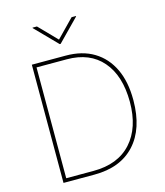

<svg xmlns="http://www.w3.org/2000/svg" viewBox="-134 -1040 982 1141"><g transform="rotate(-15 357.0 -469.5)"><path d="M113.6 0ZM304 0H113.6V-727.3H322.4Q423.3 -727.3 494.7 -684.1Q566.1 -641 604.4 -560.4Q642 -481.5 642 -369.7V-366.5Q641.3 -192.1 552.9 -96.2Q464.5 0 304 0ZM304 -22.7Q455.3 -22.7 537.3 -113.6Q619.3 -204.5 619.3 -364.3Q618.6 -525.6 541.2 -614.7Q464.1 -704.5 322.4 -704.5H136.4V-22.7ZM311.1 -802.6H305.4L174.7 -936.1V-938.9H201.7L308.2 -829.5L414.8 -938.9H441.8V-936.1Z"/></g></svg>

Font: Linik Sans Thin
Style: Regular
Weight: 100
Designer: Fonts by Rasmus Andersson / Changes by Cristiano Sobral with parts from Marc Monis
Foundry: rsms
Version: Version 3.020; ttfautohint (v1.6)